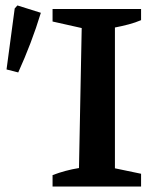

<svg xmlns="http://www.w3.org/2000/svg" viewBox="-20 -685 570 705"><path d="M173 0V-42Q220 -60 270 -68L280 -582L173 -606V-652H498V-611Q477 -602 452.5 -595.5Q428 -589 402 -584V-67L498 -47V0ZM47 -419 4 -430 34 -654 44 -665 130 -638Q113 -582 92 -527Q71 -472 47 -419Z"/></svg>

Font: Piazzolla SemiBold
Style: Regular
Weight: 600
Designer: Juan Pablo del Peral
Foundry: Huerta Tipografica
Version: Version 1.330